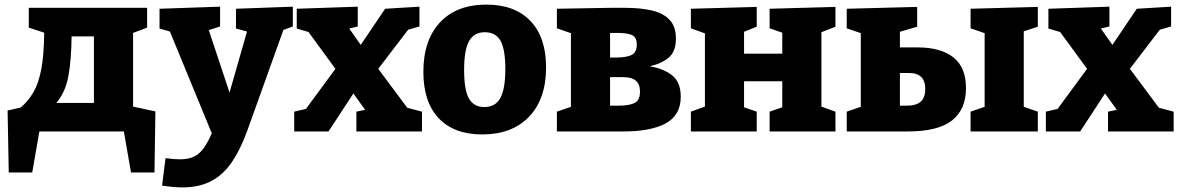

<svg xmlns="http://www.w3.org/2000/svg" viewBox="-20 -571 5129 834"><path d="M18 178 13 -91 70 -104Q103 -132 125.5 -171Q148 -210 159.5 -271.5Q171 -333 172 -429L105 -451V-537H619V-451L558 -428V-108L655 -87L651 178H549L518 0H151L120 178ZM225 -124H388V-413H291Q290 -311 277 -240.5Q264 -170 225 -124Z M684 235 699 116Q736 121 761 121Q815 121 844.5 95Q874 69 900 8L718 -434L673 -447V-533L936 -542V-456L887 -440L977 -169L1053 -434L1005 -447V-533L1252 -542V-456L1211 -441L1054 -3Q1025 77 988 132Q951 187 898.5 215Q846 243 772 243Q732 243 684 235Z M1258 0V-86L1309 -98L1437 -272L1320 -432L1269 -447V-533L1534 -542V-456L1497 -447L1547 -376L1653 -533L1802 -542V-456L1753 -442L1623 -272L1749 -103L1813 -86V0H1528V-86L1566 -94L1515 -165L1407 0Z M2093 -551Q2216 -551 2284 -480Q2352 -409 2352 -278Q2352 -141 2278 -64Q2204 13 2075 13Q1952 13 1885.5 -57.5Q1819 -128 1819 -259Q1819 -396 1891 -473.5Q1963 -551 2093 -551ZM2086 -431Q2039 -431 2017.5 -392.5Q1996 -354 1996 -267Q1996 -180 2017 -143Q2038 -106 2084 -106Q2132 -106 2153.5 -145.5Q2175 -185 2175 -271Q2175 -357 2154 -394Q2133 -431 2086 -431Z M2630 -537H2696Q2762 -537 2811.5 -525.5Q2861 -514 2888.5 -485Q2916 -456 2916 -403Q2916 -348 2885.5 -321.5Q2855 -295 2802 -283Q2860 -274 2898.5 -244.5Q2937 -215 2937 -151Q2937 -71 2872.5 -35.5Q2808 0 2688 0H2399V-86L2460 -107V-427L2399 -448V-533ZM2662 -428H2630V-321H2652Q2702 -321 2724 -332.5Q2746 -344 2746 -377Q2746 -409 2725.5 -418.5Q2705 -428 2662 -428ZM2666 -112Q2714 -112 2737 -124Q2760 -136 2760 -173Q2760 -205 2742 -220.5Q2724 -236 2686 -236H2630V-112Z M2981 0V-86L3042 -108V-426L2981 -448V-533L3267 -541V-455L3212 -433V-338H3378V-429L3323 -448V-533L3609 -541V-455L3548 -431V-108L3609 -86V0H3323V-86L3378 -105V-218H3212V-105L3267 -86V0Z M4488 -86V0H4196V-86L4257 -107V-427L4196 -448V-533L4488 -541V-455L4427 -435V-107ZM3658 0V-86L3719 -107V-427L3658 -448V-533L3964 -541V-455L3889 -433V-365H3967Q4066 -365 4121 -322Q4176 -279 4176 -188Q4176 -96 4115.5 -48Q4055 0 3923 0ZM3928 -254H3889V-112H3918Q3960 -112 3979.5 -129.5Q3999 -147 3999 -185Q3999 -254 3928 -254Z M4523 0V-86L4574 -98L4702 -272L4585 -432L4534 -447V-533L4799 -542V-456L4762 -447L4812 -376L4918 -533L5067 -542V-456L5018 -442L4888 -272L5014 -103L5078 -86V0H4793V-86L4831 -94L4780 -165L4672 0Z"/></svg>

Font: Bitter ExtraBold
Style: Regular
Weight: 800
Designer: Sol Matas, and Bitter project Authors
Foundry: Sol Matas
Version: Version 2.001